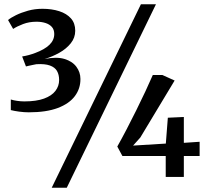

<svg xmlns="http://www.w3.org/2000/svg" viewBox="-20 -835 978 906"><path d="M116 -305Q94.5 -305 70.5 -308.2Q46.5 -311.5 31 -315.5V-365.5Q44 -361.5 61 -359Q78 -356.5 95 -356.5Q151.5 -356.5 187.8 -369.8Q224 -383 241.5 -406Q259 -429 259 -457.5Q259 -482.5 249 -500Q239 -517.5 215.2 -526Q191.5 -534.5 151.5 -532Q146.5 -531 136.5 -529Q126.5 -527 116.8 -524.8Q107 -522.5 102.5 -521.5L84.5 -568.5Q100 -571 115.8 -575.2Q131.5 -579.5 146 -585Q190.5 -601.5 213.2 -623.5Q236 -645.5 236 -674.5Q236 -695 224.8 -707.8Q213.5 -720.5 194.5 -726.5Q175.5 -732.5 152.5 -732.5Q117.5 -732.5 88.8 -721.5Q60 -710.5 42 -698.5L18 -740.5Q31 -751.5 55.5 -763.5Q80 -775.5 112 -784.5Q144 -793.5 180.5 -793.5Q224.5 -793.5 259.5 -782.2Q294.5 -771 314.8 -748.2Q335 -725.5 335 -690Q335 -657 314 -630.8Q293 -604.5 260 -586Q227 -567.5 190.5 -556.5Q247 -568 284.2 -556.8Q321.5 -545.5 340.5 -519.8Q359.5 -494 359.5 -462.5Q360 -417.5 333.5 -381.8Q307 -346 252.8 -325.5Q198.5 -305 116 -305ZM645 -815H716L295 51H224ZM762 0V-99H557.5L533.5 -143.5Q553.5 -179 576.5 -223Q599.5 -267 622.5 -313.5Q645.5 -360 665.8 -403.2Q686 -446.5 701 -481H746.5L804 -455L642 -186L608 -148L762.5 -157.5L772 -279.5L847.5 -283V-161L922 -166V-99H847.5V0Z"/></svg>

Font: Merriweather 24pt
Style: Regular
Weight: 400
Designer: Eben Sorkin
Foundry: Eben Sorkin
Version: Version 2.100